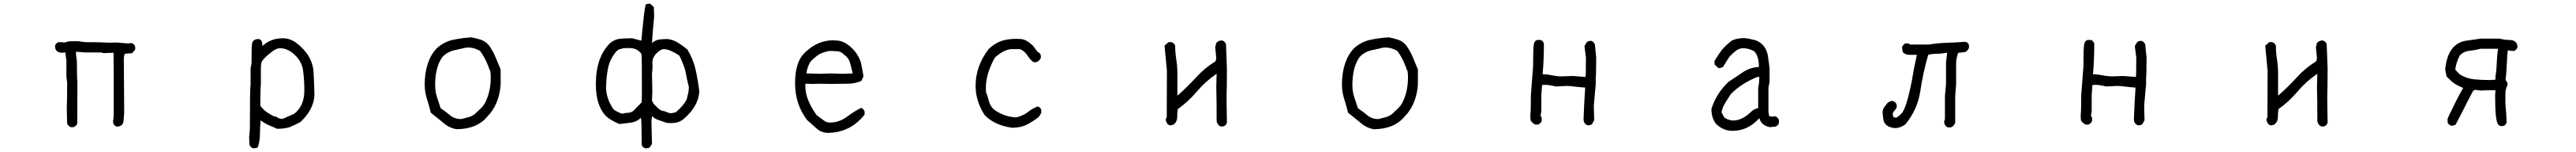

<svg xmlns="http://www.w3.org/2000/svg" viewBox="-20 -691 14040 826"><path d="M381 0H365Q348 -10 346 -20L344 -101Q346 -144 346 -244L342 -273V-362L336 -406L313 -404Q306 -406 299 -408Q292 -410 286 -418Q283 -422 282.5 -425Q282 -428 281 -431.5Q280 -435 280 -443Q287 -459 299 -462Q317 -462 334 -460Q352 -467 369 -467H406L443 -462Q531 -462 574 -459L616 -460L677 -455L697 -457Q712 -453 717 -437V-422L700 -402L661 -399Q655 -387 655 -373L657 -77L654 -40Q653 -3 616 -3Q611 -4 603.5 -11Q596 -18 596 -34Q599 -42 599 -54Q599 -66 600 -77Q600 -343 599 -399L600 -404Q573 -404 545 -402L531 -406H443L394 -410Q394 -386 399 -362Q399 -273 402 -244Q402 -103 401 -20Q398 -8 381 0Z M1521 -45 1584 -73Q1639 -116 1639 -199Q1639 -263 1631 -315Q1622 -361 1584.5 -395Q1547 -429 1507 -429Q1486 -429 1461 -409Q1412 -371 1406 -353Q1402 -340 1402 -321V-233Q1399 -204 1399 -117Q1416 -89 1470 -60Q1483 -59 1493.5 -52Q1504 -45 1521 -45ZM1360 115Q1345 110 1340 95L1338 57L1342 11Q1342 -204 1346 -233V-321L1351 -346Q1351 -433 1354 -454Q1358 -479 1390 -479Q1405 -476 1409 -460L1411 -441Q1455 -483 1521 -483Q1559 -483 1591 -461Q1682 -394 1689 -302Q1693 -236 1694 -173Q1690 -96 1618 -28Q1590 -13 1559 0Q1529 9 1491 9Q1468 -1 1445 -11Q1422 -21 1401 -37Q1397 -1 1397 37Q1397 75 1385 110Q1376 115 1360 115Z M2494 -44 2533 -54Q2552 -59 2568 -71Q2583 -86 2598.5 -100Q2614 -114 2624 -132Q2655 -193 2655 -269Q2655 -286 2653 -303Q2646 -317 2642 -331Q2621 -383 2597 -414Q2565 -433 2531 -433Q2519 -433 2489 -425L2452 -417Q2417 -408 2392 -382Q2352 -327 2352 -229Q2352 -193 2362 -163.5Q2372 -134 2382 -103Q2409 -85 2433.5 -64.5Q2458 -44 2494 -44ZM2468 11Q2427 4 2395 -25L2328 -79Q2322 -106 2313 -135Q2295 -186 2295 -229Q2295 -358 2360 -428Q2400 -464 2449 -474.5Q2498 -485 2550 -488Q2577 -483 2601.5 -475Q2626 -467 2645 -445Q2666 -416 2680.5 -382Q2695 -348 2709 -314V-229Q2700 -121 2636 -57Q2579 11 2468 11Z M3371 -73Q3390 -78 3403 -78Q3420 -79 3432 -88L3478 -135L3479 -192Q3479 -377 3477.5 -389.5Q3476 -402 3467 -409Q3449 -426 3426 -429L3402 -430L3378 -429Q3367 -426 3358 -423.5Q3349 -421 3341 -413Q3305 -372 3294.5 -320.5Q3284 -269 3284 -214Q3284 -157 3324 -97Q3340 -84 3371 -73ZM3639 -76Q3645 -76 3664 -81Q3706 -117 3723 -150Q3727 -167 3731 -182.5Q3735 -198 3735 -218Q3724 -261 3716 -306Q3704 -348 3683 -389Q3636 -421 3601 -424Q3587 -424 3575 -415Q3536 -387 3536 -350L3537 -328Q3537 -310 3534 -292L3536 -192L3534 -144Q3542 -125 3557 -113Q3570 -98 3588 -89Q3603 -88 3618 -80Q3628 -76 3639 -76ZM3497 115Q3480 108 3478 95Q3478 -31 3474 -51Q3451 -29 3419 -24.5Q3387 -20 3357 -17Q3302 -39 3277 -67Q3228 -124 3228 -233Q3228 -381 3306 -457Q3331 -478 3361.5 -480.5Q3392 -483 3426 -483L3476 -470Q3478 -497 3481 -521.5Q3484 -546 3486 -569Q3490 -617 3499 -666Q3508 -671 3524 -671L3544 -653L3546 -602Q3539 -538 3534 -457Q3552 -473 3572.5 -476Q3593 -479 3617 -479Q3648 -476 3675 -459.5Q3702 -443 3727 -422Q3759 -370 3772 -311.5Q3785 -253 3792 -193Q3787 -112 3704 -42Q3686 -29 3664 -24Q3647 -22 3628 -22Q3616 -22 3602 -27.5Q3588 -33 3575 -37Q3552 -43 3534 -60L3531 -33L3534 91L3522 110Q3515 115 3497 115Z M4575 -290 4628 -292Q4628 -297 4613 -352Q4605 -378 4580 -395Q4565 -411 4543.5 -412.5Q4522 -414 4500 -414Q4470 -409 4444 -395Q4419 -378 4398 -356Q4379 -324 4376 -292L4448 -290L4506 -292ZM4490 31Q4455 29 4430.5 6.5Q4406 -16 4380 -38Q4314 -124 4314 -239Q4314 -354 4366 -404Q4436 -472 4521 -472L4537 -471Q4588 -471 4637 -416Q4662 -386 4673 -351Q4681 -314 4687 -276L4675 -251Q4641 -236 4599 -236Q4550 -236 4508 -235L4450 -236L4411 -235L4370 -236V-222Q4370 -151 4431 -66Q4450 -51 4470 -37Q4484 -25 4504 -25Q4555 -25 4599 -58Q4636 -86 4675 -105Q4688 -99 4693 -85V-68Q4614 31 4490 31Z M5502 3H5494Q5400 -11 5347 -66Q5298 -143 5298 -224Q5298 -332 5369 -424Q5405 -459 5450 -472Q5484 -480 5520 -480L5544 -479Q5576 -477 5612 -441L5635 -410Q5642 -406 5648 -401Q5654 -396 5654 -378Q5649 -362 5630 -353H5614Q5595 -367 5580 -390.5Q5565 -414 5540 -424H5490Q5449 -419 5403 -378Q5354 -290 5354 -212L5355 -189Q5363 -172 5371 -140Q5378 -114 5398 -96Q5451 -57 5518 -53Q5552 -60 5579 -79Q5606 -101 5637 -113Q5653 -107 5656 -93V-77L5642 -55Q5611 -31 5574 -12Q5540 3 5502 3Z M6648 -4H6634Q6618 -9 6612 -32Q6612 -157 6610 -217L6612 -290Q6552 -250 6504.5 -194Q6457 -138 6400 -98Q6397 -77 6397 -54Q6397 -31 6380 -16Q6372 -10 6356 -10Q6339 -16 6334 -41L6340 -55L6341 -305L6328 -443L6350 -462H6366Q6381 -457 6386 -443Q6386 -406 6391.5 -372.5Q6397 -339 6398 -305V-171Q6453 -219 6500 -270.5Q6547 -322 6606 -358L6610 -374L6604 -437L6606 -440Q6607 -447 6608.5 -453Q6610 -459 6618 -465Q6626 -471 6643 -471Q6658 -465 6663 -451L6668 -319Q6668 -219 6666 -158L6668 -24Q6663 -8 6648 -4Z M7494 -44 7533 -54Q7552 -59 7568 -71Q7583 -86 7598.5 -100Q7614 -114 7624 -132Q7655 -193 7655 -269Q7655 -286 7653 -303Q7646 -317 7642 -331Q7621 -383 7597 -414Q7565 -433 7531 -433Q7519 -433 7489 -425L7452 -417Q7417 -408 7392 -382Q7352 -327 7352 -229Q7352 -193 7362 -163.5Q7372 -134 7382 -103Q7409 -85 7433.5 -64.5Q7458 -44 7494 -44ZM7468 11Q7427 4 7395 -25L7328 -79Q7322 -106 7313 -135Q7295 -186 7295 -229Q7295 -358 7360 -428Q7400 -464 7449 -474.5Q7498 -485 7550 -488Q7577 -483 7601.5 -475Q7626 -467 7645 -445Q7666 -416 7680.5 -382Q7695 -348 7709 -314V-229Q7700 -121 7636 -57Q7579 11 7468 11Z M8634 -10Q8628 -12 8621.5 -18Q8615 -24 8614 -30Q8613 -36 8612 -41Q8615 -128 8621 -215Q8591 -217 8559 -221Q8539 -224 8518 -224L8461 -221Q8425 -230 8402 -230L8386 -229L8382 -174V-89L8378 -60Q8384 -56 8384 -48V-34Q8379 -20 8364 -14H8349Q8332 -22 8323 -38L8322 -64Q8325 -89 8325 -174L8337 -331Q8337 -430 8341 -450.5Q8345 -471 8361 -474H8376Q8387 -474 8396 -455Q8396 -364 8389 -288Q8416 -287 8442 -281.5Q8468 -276 8494 -276L8552 -278L8623 -273Q8625 -285 8625 -378L8617 -441L8630 -462Q8637 -469 8654 -469Q8667 -465 8674 -449L8681 -378Q8681 -285 8678 -258L8679 -240L8668 -117L8670 -38L8658 -16Q8650 -10 8634 -10Z M9431 -36Q9479 -38 9527 -85Q9544 -101 9564 -103V-217Q9570 -237 9570 -273H9560Q9474 -239 9415 -180Q9400 -157 9385 -133Q9370 -109 9364 -81L9379 -53Q9402 -36 9431 -36ZM9423 20Q9374 20 9334 -18Q9309 -51 9309 -99Q9336 -184 9402 -246Q9440 -271 9480 -298Q9520 -325 9568 -327Q9568 -385 9543 -412Q9512 -429 9483 -429Q9459 -429 9440 -413Q9425 -401 9411 -387Q9401 -374 9392 -359Q9383 -344 9372 -327Q9360 -321 9347 -321L9326 -341V-360Q9344 -390 9366 -420Q9390 -447 9421 -471Q9449 -484 9489 -484Q9508 -483 9551 -472Q9606 -450 9617 -388Q9622 -355 9626 -321V-244L9620 -217V-81L9624 -60L9639 -57L9657 -59Q9671 -54 9677 -39V-22Q9672 -7 9657 -3L9629 0Q9582 -8 9570 -49Q9509 20 9423 20Z M10307 5Q10300 5 10288 1Q10268 -4 10257.5 -17Q10247 -30 10245.5 -47Q10244 -64 10242 -81Q10243 -98 10252 -110Q10261 -122 10271 -134Q10289 -143 10294 -143Q10313 -139 10319 -122V-107Q10315 -98 10307 -90Q10299 -82 10297 -71L10301 -55L10315 -51Q10332 -59 10346 -75Q10372 -103 10401 -249Q10413 -322 10429 -393H10387Q10366 -393 10352 -408L10348 -435Q10356 -451 10367 -455H10383L10392 -449H10495Q10543 -457 10593.5 -458.5Q10644 -460 10693 -464Q10711 -459 10713 -445V-430Q10706 -415 10692 -408L10654 -404Q10643 -371 10643 -351V-235L10638 -169V-24Q10630 -4 10615 1H10599Q10589 1 10579 -18L10578 -32L10582 -44V-169L10588 -235V-351L10594 -404H10588Q10565 -399 10539.5 -399Q10514 -399 10491 -393Q10463 -298 10448 -197Q10433 -96 10367 -16Q10340 5 10307 5Z M11634 -10Q11628 -12 11621.5 -18Q11615 -24 11614 -30Q11613 -36 11612 -41Q11615 -128 11621 -215Q11591 -217 11559 -221Q11539 -224 11518 -224L11461 -221Q11425 -230 11402 -230L11386 -229L11382 -174V-89L11378 -60Q11384 -56 11384 -48V-34Q11379 -20 11364 -14H11349Q11332 -22 11323 -38L11322 -64Q11325 -89 11325 -174L11337 -331Q11337 -430 11341 -450.5Q11345 -471 11361 -474H11376Q11387 -474 11396 -455Q11396 -364 11389 -288Q11416 -287 11442 -281.5Q11468 -276 11494 -276L11552 -278L11623 -273Q11625 -285 11625 -378L11617 -441L11630 -462Q11637 -469 11654 -469Q11667 -465 11674 -449L11681 -378Q11681 -285 11678 -258L11679 -240L11668 -117L11670 -38L11658 -16Q11650 -10 11634 -10Z M12648 -4H12634Q12618 -9 12612 -32Q12612 -157 12610 -217L12612 -290Q12552 -250 12504.5 -194Q12457 -138 12400 -98Q12397 -77 12397 -54Q12397 -31 12380 -16Q12372 -10 12356 -10Q12339 -16 12334 -41L12340 -55L12341 -305L12328 -443L12350 -462H12366Q12381 -457 12386 -443Q12386 -406 12391.5 -372.5Q12397 -339 12398 -305V-171Q12453 -219 12500 -270.5Q12547 -322 12606 -358L12610 -374L12604 -437L12606 -440Q12607 -447 12608.5 -453Q12610 -459 12618 -465Q12626 -471 12643 -471Q12658 -465 12663 -451L12668 -319Q12668 -219 12666 -158L12668 -24Q12663 -8 12648 -4Z M13552 -256 13583 -258V-273Q13589 -310 13590 -348Q13591 -386 13597 -426H13502Q13472 -418 13441 -415Q13410 -412 13388 -389Q13367 -348 13364 -312L13388 -287Q13425 -264 13466.5 -260Q13508 -256 13552 -256ZM13625 -6H13610Q13603 -8 13598 -14Q13581 -34 13581 -171L13583 -201Q13542 -201 13502 -199L13471 -203L13461 -197L13437 -152Q13403 -84 13366 -14Q13357 -8 13341 -8Q13335 -10 13328.5 -16Q13322 -22 13322 -28V-46Q13332 -70 13345 -94Q13377 -162 13407 -213Q13368 -229 13347 -246L13316 -276L13309 -314Q13323 -455 13424 -470L13502 -481H13608Q13631 -474 13656 -474Q13703 -474 13703 -434Q13698 -419 13683 -414Q13666 -414 13650 -418Q13646 -378 13644.5 -337.5Q13643 -297 13638 -256Q13649 -244 13649 -234L13648 -227Q13637 -207 13637 -179V-128Q13641 -93 13644 -26Q13639 -10 13625 -6Z"/></svg>

Font: Yozai
Style: Regular
Weight: 400
Designer: LXGW / Y.OzVox
Foundry: LXGW / Y.OzVox
Version: Version 0.861;October 22, 2024